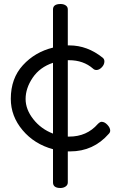

<svg xmlns="http://www.w3.org/2000/svg" viewBox="-20 -754 606 960"><path d="M34 -260Q34 -362 94.5 -428Q155 -494 245 -516V-707Q245 -734 283 -734Q298 -734 308.5 -727Q319 -720 319 -707V-527H327Q417 -527 494 -465Q502 -458 502 -447Q502 -431 489 -417.5Q476 -404 462 -404Q452 -404 445 -411Q397 -453 325 -453H319V-71H326Q414 -71 469 -134Q480 -145 488 -145Q503 -145 517 -130Q531 -115 531 -101Q531 -92 524 -85Q447 3 331 3H319V158Q319 171 308 178.5Q297 186 282 186Q245 186 245 158V-8Q152 -33 93 -103Q34 -173 34 -260ZM108 -259Q108 -207 146.5 -158Q185 -109 245 -86V-440Q179 -418 143.5 -365.5Q108 -313 108 -259Z"/></svg>

Font: Happy Monkey
Style: Regular
Weight: 400
Version: Version 1.001